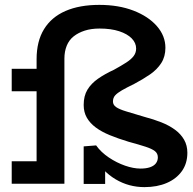

<svg xmlns="http://www.w3.org/2000/svg" viewBox="-20 -753 791 787"><path d="M572 14Q540 14 510.5 6Q481 -2 454 -18Q427 -34 405 -57Q383 -80 367 -110L411 -105V1H323V-153L374 -157Q394 -129 426 -107.5Q458 -86 492.5 -74Q527 -62 556 -62Q579 -62 595 -67.5Q611 -73 619 -83.5Q627 -94 627 -108Q627 -124 615 -133.5Q603 -143 577 -151.5Q551 -160 507 -172Q464 -185 430 -199Q396 -213 372.5 -230.5Q349 -248 336 -270.5Q323 -293 323 -323Q323 -360 338.5 -385.5Q354 -411 382 -430.5Q410 -450 447 -467Q478 -484 498 -497Q518 -510 528 -523.5Q538 -537 538 -554Q538 -577 520 -595.5Q502 -614 468.5 -625Q435 -636 388 -636Q354 -636 327.5 -627.5Q301 -619 282 -604Q263 -589 253.5 -565.5Q244 -542 244 -513V0H130V-510Q130 -584 160.5 -633.5Q191 -683 248.5 -708Q306 -733 387 -733Q466 -733 527 -709.5Q588 -686 623 -646Q658 -606 658 -557Q658 -521 641 -494.5Q624 -468 595 -448Q566 -428 530 -409Q499 -394 480 -383Q461 -372 452 -362Q443 -352 443 -337Q443 -323 456 -314Q469 -305 497 -296.5Q525 -288 572 -274Q610 -264 641.5 -251.5Q673 -239 697 -221.5Q721 -204 734.5 -180.5Q748 -157 748 -127Q748 -83 725.5 -51.5Q703 -20 663.5 -3Q624 14 572 14ZM28 0V-92H221V0ZM28 -379V-471H218V-379Z"/></svg>

Font: BioRhyme SemiBold
Style: Regular
Weight: 600
Designer: Aoife Mooney
Foundry: Aoife Mooney Type
Version: Version 1.600;gftools[0.9.33]